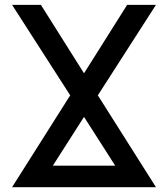

<svg xmlns="http://www.w3.org/2000/svg" viewBox="-20 -780 700 800"><path d="M150.4 -759.8Q210 -665 330.1 -474.6Q411.1 -602.5 509.8 -759.8Q540 -759.8 629.9 -759.8Q557.6 -647.5 387.7 -382.8Q491.2 -219.7 629.9 0Q480.5 0 30.3 0Q104.5 -118.2 272.5 -382.8Q171.9 -539.1 30.3 -759.8Q59.6 -759.8 150.4 -759.8ZM460 -89.8Q414.1 -161.1 330.1 -293Q270.5 -199.2 200.2 -89.8Q264.6 -89.8 460 -89.8Z"/></svg>

Font: Alibu-Mazigh Belqasem 1
Style: Bold
Weight: 400
Designer: Mazigh Mubarik Belqasem
Version: Version 1.0